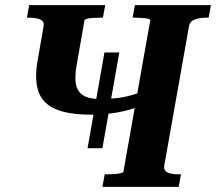

<svg xmlns="http://www.w3.org/2000/svg" viewBox="-20 -730 844 750"><path d="M322 -151 388 -525H446L380 -151ZM127 -494 150 -626Q153 -640 146.5 -647Q140 -654 126.5 -657.5Q113 -661 93 -661H85L94 -710H391L382 -661H371Q355 -661 341.5 -660Q328 -659 319.5 -656.5Q311 -654 310 -651L279 -473Q273 -438 275 -413Q277 -388 288.5 -372.5Q300 -357 321 -350Q342 -343 374 -343Q404 -343 438 -347Q472 -351 508.5 -362.5Q545 -374 582 -396L571 -337Q538 -318 498.5 -305.5Q459 -293 417.5 -287.5Q376 -282 338 -282Q246 -282 195.5 -304.5Q145 -327 129.5 -374.5Q114 -422 127 -494ZM380 0 389 -49H399Q413 -49 427 -50Q441 -51 451.5 -53.5Q462 -56 462 -59L567 -651Q568 -655 558 -657Q548 -659 534 -660Q520 -661 507 -661H498L507 -710H804L795 -661H785Q759 -661 740 -653.5Q721 -646 718 -626L622 -85Q618 -64 634 -56.5Q650 -49 678 -49H687L678 0Z"/></svg>

Font: Roboto Serif 72pt SemiCondensed SemiBold
Style: Italic
Weight: 600
Width: 4
Italic angle: -10°
Designer: Greg Gazdowicz
Foundry: Commercial Type
Version: Version 1.008